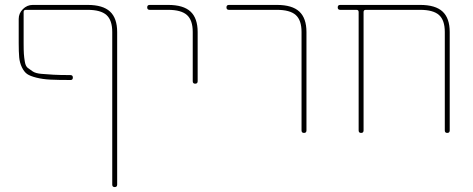

<svg xmlns="http://www.w3.org/2000/svg" viewBox="-20 -540 1923 780"><path d="M267 -215Q216 -215 185 -216.5Q154 -218 128 -224.5Q102 -231 90 -239.5Q78 -248 69 -266.5Q60 -285 58 -307Q56 -329 56 -365V-463Q56 -486 73 -503Q90 -520 113 -520H336Q398 -520 427 -493Q456 -466 456 -410V210Q456 220 446 220Q436 220 436 210V-410Q436 -458 412.5 -479Q389 -500 336 -500H85Q76 -500 76 -491V-365Q76 -336 77 -321Q78 -306 81 -288.5Q84 -271 93 -264Q102 -257 113.5 -249.5Q125 -242 148 -240Q171 -238 197 -236.5Q223 -235 266 -235Q276 -235 276 -225Q276 -215 267 -215Z M588 -500Q578 -500 578 -510Q578 -520 588 -520H663Q725 -520 754 -493Q783 -466 783 -410V-210Q783 -200 773 -200Q763 -200 763 -210V-410Q763 -458 739.5 -479Q716 -500 663 -500Z M910 -500Q900 -500 900 -510Q900 -520 910 -520H1105Q1167 -520 1196 -493Q1225 -466 1225 -410V-10Q1225 0 1215 0Q1205 0 1205 -10V-410Q1205 -458 1181.5 -479Q1158 -500 1105 -500Z M1362 -500Q1352 -500 1352 -510Q1352 -520 1362 -520H1687Q1749 -520 1778 -493Q1807 -466 1807 -410V-10Q1807 0 1797 0Q1787 0 1787 -10V-410Q1787 -458 1763.5 -479Q1740 -500 1687 -500H1466Q1457 -500 1457 -491V-10Q1457 0 1447 0Q1437 0 1437 -10V-491Q1437 -500 1428 -500Z"/></svg>

Font: Rounded Mplus 1c Thin
Style: Regular
Weight: 250
Version: Version 1.059.20150529